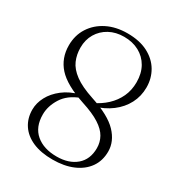

<svg xmlns="http://www.w3.org/2000/svg" viewBox="-173 -820 871 943"><g transform="rotate(30 263.0 -349.0)"><path d="M264.5 11Q198.5 11 152 -9.2Q105.5 -29.5 81 -66.5Q56.5 -103.5 56.5 -152.5Q56.5 -190 75.8 -226.2Q95 -262.5 132.5 -291.5Q170 -320.5 223.5 -334.5L234.5 -321Q171 -297.5 142 -251.2Q113 -205 113 -157.5Q113 -86.5 157 -49.2Q201 -12 274.5 -12Q343 -12 384.5 -47.2Q426 -82.5 426 -146.5Q426 -180 410.2 -208.2Q394.5 -236.5 357.2 -260.5Q320 -284.5 254.5 -305.5Q145 -342 99.5 -392.5Q54 -443 54 -515.5Q54 -572.5 82.2 -616.5Q110.5 -660.5 160.2 -685.5Q210 -710.5 275 -710.5Q344 -710.5 391.5 -685.8Q439 -661 463.5 -619.2Q488 -577.5 488 -526.5Q488 -476.5 466 -434.5Q444 -392.5 403.8 -362Q363.5 -331.5 309.5 -316.5L296.5 -328.5Q337 -347 367.8 -375.8Q398.5 -404.5 415.8 -441.8Q433 -479 433 -524Q433 -574.5 412.2 -611Q391.5 -647.5 354.5 -667.5Q317.5 -687.5 269 -687.5Q222.5 -687.5 186.2 -667.8Q150 -648 129.5 -613.5Q109 -579 109 -534.5Q109 -495 123.5 -461.5Q138 -428 176 -399.8Q214 -371.5 284 -348.5Q391 -313.5 436.8 -265.2Q482.5 -217 482.5 -160Q482.5 -107.5 455.5 -69.2Q428.5 -31 379.5 -10Q330.5 11 264.5 11Z"/></g></svg>

Font: Fraunces ExtraLight
Style: Regular
Weight: 250
Version: Version 1.000;[b76b70a41]